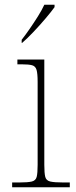

<svg xmlns="http://www.w3.org/2000/svg" viewBox="-20 -786 320 806"><path d="M31 0V-20H61Q97 -20 113.5 -24Q130 -28 134 -43.5Q138 -59 138 -94V-442Q138 -477 133.5 -492.5Q129 -508 115 -512Q101 -516 71 -516H53V-536H166V-94Q166 -59 170 -43.5Q174 -28 191 -24Q208 -20 245 -20H273V0ZM71 -619Q86 -638 104 -664Q122 -690 139 -717Q156 -744 166 -766H209V-756Q197 -739 172.5 -710Q148 -681 121 -652.5Q94 -624 73 -606H71Z"/></svg>

Font: Noto Serif Tamil Thin
Style: Regular
Weight: 100
Designer: Indian Type Foundry, Tom Grace, and the Monotype Design Team
Foundry: Monotype Imaging Inc.
Version: Version 2.004; ttfautohint (v1.8.4.7-5d5b)